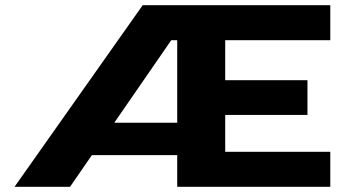

<svg xmlns="http://www.w3.org/2000/svg" viewBox="-20 -720 1340 740"><path d="M36 0 530 -700H1253V-565H848V-411H1165V-277H848V-135H1253V0H663V-122H334L250 0ZM663 -565H640L420.5 -247H663Z"/></svg>

Font: Trispace Expanded ExtraBold
Style: Regular
Weight: 800
Width: 7
Designer: Tyler Finck
Foundry: Etcetera Type Company
Version: Version 1.210; ttfautohint (v1.8.3)